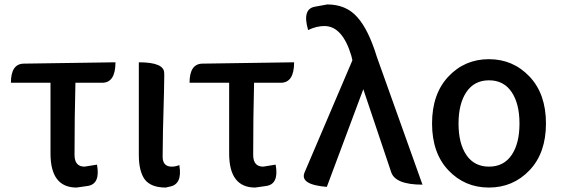

<svg xmlns="http://www.w3.org/2000/svg" viewBox="-20 -830 2522 863"><path d="M416 -90Q432 -2 373 6L324 13Q207 13 207 -140V-458H29Q29 -544 88 -544L499 -550Q499 -458 439 -458H319Q315 -306 315 -134Q315 -81 360 -81L416 -90Z M725 13Q659 13 631 -23Q604 -60 604 -133V-550Q720 -550 718 -500Q719 -502 717 -412Q711 -212 711 -126Q711 -81 752 -81Q769 -81 786 -88Q801 -1 742 9Z M1219 -90Q1235 -2 1176 6L1127 13Q1010 13 1010 -140V-458H832Q832 -544 891 -544L1302 -550Q1302 -458 1242 -458H1122Q1118 -306 1118 -134Q1118 -81 1163 -81L1219 -90Z M1449 10Q1326 0 1349 -55L1564 -559L1559 -580Q1519 -713 1438 -713Q1403 -713 1365 -695Q1337 -790 1396 -800L1451 -810Q1535 -810 1585 -754Q1636 -698 1674 -574L1879 0Q1756 0 1738 -57L1613 -429Z M2434 -275Q2434 -142 2360 -64.5Q2286 13 2177.5 13Q2069 13 1995.5 -64.5Q1922 -142 1922 -275Q1922 -408 1995.5 -486Q2069 -564 2177.5 -564Q2286 -564 2360 -486Q2434 -408 2434 -275ZM2076.5 -133Q2112 -81 2178 -81Q2244 -81 2279.5 -133Q2315 -185 2315 -274.5Q2315 -364 2279.5 -416.5Q2244 -469 2178 -469Q2112 -469 2076.5 -416.5Q2041 -364 2041 -274.5Q2041 -185 2076.5 -133Z"/></svg>

Font: Swei Half Moon CJK TC
Style: Medium
Weight: 500
Version: Version 2.125